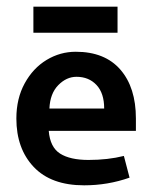

<svg xmlns="http://www.w3.org/2000/svg" viewBox="-20 -545 456 575"><path d="M29 0ZM29 -190Q29 -100 81 -45Q133 10 232 10Q303 10 368 -13L351 -78Q303 -66 245 -66Q190 -66 160 -85Q130 -104 126 -153H387V-190Q387 -283 340.5 -336.5Q294 -390 207 -390Q160 -390 119.5 -365.5Q79 -341 54 -295.5Q29 -250 29 -190ZM292 -220H128Q130 -265 154.5 -290Q179 -315 209 -315Q246 -315 269 -290.5Q292 -266 292 -220ZM80 -447H332V-525H80Z"/></svg>

Font: Cambay Devanagari
Style: Regular
Weight: 700
Designer: Pooja Saxena
Foundry: Pooja Saxena
Version: Version 1.095;PS 001.095;hotconv 1.0.70;makeotf.lib2.5.58329